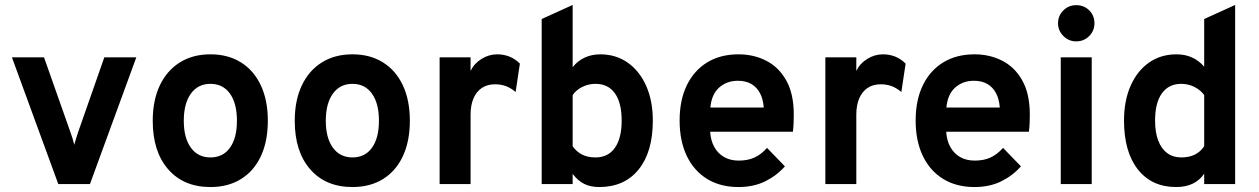

<svg xmlns="http://www.w3.org/2000/svg" viewBox="-20 -742 5077 774"><path d="M215 0 28 -511H157.4L264.6 -207.2Q268.8 -196.2 272.5 -183.6Q276.2 -171 279.4 -158.4Q282.8 -171 286.6 -183.4Q290.3 -195.9 294.2 -207.2L400.6 -511H529.6L342.6 0Z M828.3 12Q720.3 12 658 -59.5Q595.7 -130.9 595.7 -255Q595.7 -337.2 624.1 -397.4Q652.5 -457.5 704.8 -490.2Q757 -523 828.3 -523Q899.5 -523 951.5 -490.4Q1003.4 -457.9 1031.5 -397.9Q1059.7 -337.9 1059.7 -255.4Q1059.7 -172.6 1031.8 -112.7Q1003.8 -52.7 951.8 -20.4Q899.9 12 828.3 12ZM828.3 -107.4Q879 -107.4 907 -146.4Q935.1 -185.3 935.1 -255.4Q935.1 -325.7 906.8 -364.9Q878.4 -404 828.3 -404Q778 -404 749.5 -364.5Q720.9 -325 720.9 -255Q720.9 -185.8 749.5 -146.6Q778 -107.4 828.3 -107.4Z M1400.8 12Q1292.8 12 1230.5 -59.5Q1168.2 -130.9 1168.2 -255Q1168.2 -337.2 1196.6 -397.4Q1225 -457.5 1277.2 -490.2Q1329.5 -523 1400.8 -523Q1472 -523 1524 -490.4Q1575.9 -457.9 1604.1 -397.9Q1632.2 -337.9 1632.2 -255.4Q1632.2 -172.6 1604.2 -112.7Q1576.3 -52.7 1524.3 -20.4Q1472.4 12 1400.8 12ZM1400.8 -107.4Q1451.5 -107.4 1479.5 -146.4Q1507.6 -185.3 1507.6 -255.4Q1507.6 -325.7 1479.2 -364.9Q1450.9 -404 1400.8 -404Q1350.5 -404 1322 -364.5Q1293.4 -325 1293.4 -255Q1293.4 -185.8 1322 -146.6Q1350.5 -107.4 1400.8 -107.4Z M1752.2 0V-511H1877V-456Q1890.9 -485.7 1920.9 -504.4Q1950.9 -523 1984.2 -523Q2038.5 -523 2075.8 -485.6L2058.6 -371.2Q2038.2 -388.1 2018.7 -395.1Q1999.1 -402.2 1975.4 -402.2Q1944.5 -402.2 1922.6 -387.6Q1900.7 -373 1888.8 -345.5Q1877 -318 1877 -279.6V0Z M2395.5 12Q2360.5 12 2335.2 -0.6Q2309.9 -13.2 2288.5 -41V0H2163.7V-665.4L2288.5 -722V-471.2Q2308 -496.2 2336.7 -509.6Q2365.3 -523 2399.7 -523Q2462.9 -523 2510.6 -489.4Q2558.2 -455.9 2584.9 -395.8Q2611.7 -335.6 2611.7 -256Q2611.7 -129.4 2554.4 -58.7Q2497.2 12 2395.5 12ZM2380.5 -107.4Q2431.3 -107.4 2458.7 -146Q2486.1 -184.6 2486.1 -256Q2486.1 -327.7 2458.8 -365.9Q2431.5 -404 2380.5 -404Q2352.3 -404 2327.4 -391.6Q2302.4 -379.3 2288.5 -358.8V-152.4Q2303.9 -130.5 2326.4 -119Q2348.8 -107.4 2380.5 -107.4Z M2956.9 12Q2883.3 12 2830.1 -21Q2776.8 -54 2748.2 -114.2Q2719.7 -174.4 2719.7 -256Q2719.7 -338.7 2748.9 -398.6Q2778.2 -458.5 2831.4 -490.8Q2884.7 -523 2956.9 -523Q3018.9 -523 3069.4 -496.9Q3120 -470.9 3149.9 -417.1Q3179.9 -363.4 3179.9 -280.6Q3179.9 -267.4 3179.3 -248.6Q3178.7 -229.9 3176.3 -211H2842.9Q2844.9 -175.9 2859.3 -149.8Q2873.7 -123.6 2898.7 -109.1Q2923.7 -94.6 2957.7 -94.6Q2994.1 -94.6 3020.9 -106.7Q3047.8 -118.8 3072.1 -145.8L3144.1 -71.4Q3111.1 -33.9 3064.5 -10.9Q3017.9 12 2956.9 12ZM2843.7 -308.6H3058.9Q3056.5 -341.9 3043.9 -366.1Q3031.3 -390.3 3008.9 -403.4Q2986.5 -416.4 2954.5 -416.4Q2910.4 -416.4 2879.5 -389.4Q2848.6 -362.4 2843.7 -308.6Z M3307.2 0V-511H3432V-456Q3445.9 -485.7 3475.9 -504.4Q3505.9 -523 3539.2 -523Q3593.5 -523 3630.8 -485.6L3613.6 -371.2Q3593.2 -388.1 3573.6 -395.1Q3554.1 -402.2 3530.4 -402.2Q3499.5 -402.2 3477.6 -387.6Q3455.7 -373 3443.8 -345.5Q3432 -318 3432 -279.6V0Z M3908.4 12Q3834.8 12 3781.6 -21Q3728.3 -54 3699.8 -114.2Q3671.2 -174.4 3671.2 -256Q3671.2 -338.7 3700.4 -398.6Q3729.7 -458.5 3782.9 -490.8Q3836.2 -523 3908.4 -523Q3970.4 -523 4020.9 -496.9Q4071.5 -470.9 4101.4 -417.1Q4131.4 -363.4 4131.4 -280.6Q4131.4 -267.4 4130.8 -248.6Q4130.2 -229.9 4127.8 -211H3794.4Q3796.4 -175.9 3810.8 -149.8Q3825.2 -123.6 3850.2 -109.1Q3875.2 -94.6 3909.2 -94.6Q3945.6 -94.6 3972.4 -106.7Q3999.3 -118.8 4023.6 -145.8L4095.6 -71.4Q4062.6 -33.9 4016 -10.9Q3969.4 12 3908.4 12ZM3795.2 -308.6H4010.4Q4008 -341.9 3995.4 -366.1Q3982.8 -390.3 3960.4 -403.4Q3938 -416.4 3906 -416.4Q3861.9 -416.4 3831 -389.4Q3800.1 -362.4 3795.2 -308.6Z M4256.2 0V-511H4381V0ZM4318.4 -575.2Q4288.4 -575.2 4266.8 -596.8Q4245.2 -618.4 4245.2 -648.4Q4245.2 -678.5 4266.5 -699.9Q4287.8 -721.2 4318.4 -721.2Q4350 -721.2 4371 -700.2Q4392 -679.1 4392 -648.4Q4392 -617.8 4370.7 -596.5Q4349.4 -575.2 4318.4 -575.2Z M4721.6 12Q4622.9 12 4567 -59Q4511.2 -130.1 4511.2 -256Q4511.2 -335.9 4537.7 -396Q4564.2 -456.2 4611.8 -489.6Q4659.3 -523 4722.8 -523Q4791.2 -523 4834.4 -473.2V-665.4L4959.2 -722V0H4834.4V-41.8Q4797.7 12 4721.6 12ZM4742 -107.4Q4774.1 -107.4 4796.6 -118.7Q4819.1 -129.9 4834.4 -152.4V-358.8Q4819.1 -379.8 4794.4 -391.9Q4769.7 -404 4742 -404Q4691.6 -404 4664 -365.9Q4636.4 -327.7 4636.4 -256Q4636.4 -208.9 4648.9 -175.8Q4661.4 -142.6 4685 -125Q4708.6 -107.4 4742 -107.4Z"/></svg>

Font: Overpass
Style: Regular
Weight: 400
Designer: Delve Withrington, Dave Bailey, Thomas Jockin
Foundry: Delve Fonts LLC
Version: Version 4.000